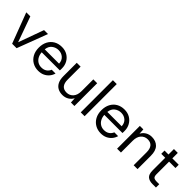

<svg xmlns="http://www.w3.org/2000/svg" viewBox="216 -1822 2956 2956"><g transform="rotate(45 1694.0 -344.0)"><path d="M212 0 24 -496H112L261 -81L411 -496H497L309 0Z M788 12Q719 12 663.5 -20Q608 -52 576 -110.5Q544 -169 544 -248Q544 -326 574.5 -384.5Q605 -443 660.5 -475.5Q716 -508 790 -508Q860 -508 912 -477Q964 -446 993.5 -393.5Q1023 -341 1023 -276Q1023 -262 1023 -254Q1023 -246 1022 -229H627Q630 -180 650.5 -141.5Q671 -103 706.5 -81Q742 -59 788 -59Q840 -59 875 -83Q910 -107 926 -148H1009Q996 -102 966 -66Q936 -30 891.5 -9Q847 12 788 12ZM628 -294H940Q937 -361 894 -399Q851 -437 788 -437Q728 -437 681.5 -400.5Q635 -364 628 -294Z M1316 12Q1258 12 1214.5 -11.5Q1171 -35 1147 -83.5Q1123 -132 1123 -206V-496H1207V-215Q1207 -138 1239 -99Q1271 -60 1335 -60Q1399 -60 1441.5 -106.5Q1484 -153 1484 -239V-496H1568V0H1492L1487 -89Q1463 -42 1418 -15Q1373 12 1316 12Z M1706 0V-700H1790V0Z M2151 12Q2082 12 2026.5 -20Q1971 -52 1939 -110.5Q1907 -169 1907 -248Q1907 -326 1937.5 -384.5Q1968 -443 2023.5 -475.5Q2079 -508 2153 -508Q2223 -508 2275 -477Q2327 -446 2356.5 -393.5Q2386 -341 2386 -276Q2386 -262 2386 -254Q2386 -246 2385 -229H1990Q1993 -180 2013.5 -141.5Q2034 -103 2069.5 -81Q2105 -59 2151 -59Q2203 -59 2238 -83Q2273 -107 2289 -148H2372Q2359 -102 2329 -66Q2299 -30 2254.5 -9Q2210 12 2151 12ZM1991 -294H2303Q2300 -361 2257 -399Q2214 -437 2151 -437Q2091 -437 2044.5 -400.5Q1998 -364 1991 -294Z M2497 0V-496H2573L2578 -407Q2602 -454 2647 -481Q2692 -508 2749 -508Q2837 -508 2889.5 -454.5Q2942 -401 2942 -290V0H2858V-281Q2858 -358 2826 -397Q2794 -436 2730 -436Q2666 -436 2623.5 -389.5Q2581 -343 2581 -257V0Z M3266 0Q3198 0 3159 -33Q3120 -66 3120 -152V-425H3034V-496H3120V-615H3204V-496H3343V-425H3204V-152Q3204 -105 3223 -88.5Q3242 -72 3290 -72H3343V0Z"/></g></svg>

Font: Rethink Sans
Style: Regular
Weight: 400
Designer: The Rethink Sans project authors (Hans Thiessen). DM Sans designed by Colophon Foundry.
Foundry: Rethink Communications LLC
Version: Version 1.001